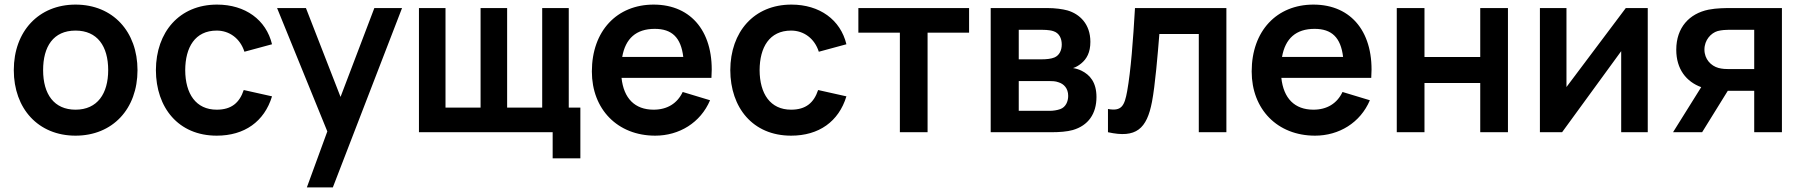

<svg xmlns="http://www.w3.org/2000/svg" viewBox="-20 -575 7840 835"><path d="M308.5 15C470 15 578 -101.5 578 -270C578 -437 471.5 -555 308.5 -555C149 -555 40 -439.5 40 -270C40 -103 146 15 308.5 15ZM308.5 -98C215.5 -98 167.5 -165 167.5 -270C167.5 -372 211.5 -442 308.5 -442C403 -442 450.5 -374.5 450.5 -270C450.5 -168.5 404 -98 308.5 -98Z M922.5 15C1043 15 1129.5 -46 1163 -156L1040 -183.5C1021.5 -128 986.5 -98 922.5 -98C832 -98 786 -167 785.5 -270C786 -369 828 -442 922.5 -442C977.5 -442 1024.5 -408 1043 -350L1163 -382.5C1137.5 -489 1046.5 -555 924 -555C760 -555 658.5 -435.5 658 -270C658.5 -107 755.5 15 922.5 15Z M1310.5 -540H1185L1403.5 -3.5L1314.5 240H1427.5L1728.5 -540H1608L1461 -153.5Z M2504 113.5V-107H2453.5V-540H2338V-107H2185.5V-540H2070V-107H1917.5V-540H1802V0H2383.5V113.5Z M3074 -236.5C3088 -431 2990 -555 2822.5 -555C2663.5 -555 2554 -441 2554 -264C2554 -100 2665.5 15 2829.5 15C2933.5 15 3026.5 -41 3068 -139L2949 -175C2925.5 -125 2881.5 -98 2822.5 -98C2740.5 -98 2692.5 -147.5 2683 -236.5ZM2827.5 -449.5C2902 -449.5 2941.5 -412 2951.5 -327.5H2686C2700 -407.5 2746.5 -449.5 2827.5 -449.5Z M3420.5 15C3541 15 3627.5 -46 3661 -156L3538 -183.5C3519.5 -128 3484.5 -98 3420.5 -98C3330 -98 3284 -167 3283.5 -270C3284 -369 3326 -442 3420.5 -442C3475.5 -442 3522.5 -408 3541 -350L3661 -382.5C3635.5 -489 3544.5 -555 3422 -555C3258 -555 3156.5 -435.5 3156 -270C3156.5 -107 3253.5 15 3420.5 15Z M4014 0V-433H4194.5V-540H3713V-433H3893.5V0Z M4554 0C4587 0 4621 -2.5 4645.5 -9.5C4713 -29 4748.5 -80.5 4748.5 -153C4748.5 -217 4720 -249.5 4683.5 -267.5C4672.5 -273 4659 -277 4646.5 -279C4658.5 -282.5 4670.5 -289.5 4682 -299C4706 -318.5 4722 -347 4722 -393C4722 -471 4675 -514 4623 -529.5C4601 -535.5 4569.5 -540 4534 -540H4288.5V0ZM4410.5 -445.5H4508C4514.5 -445.5 4544 -445.5 4561 -439.5C4586.5 -431.5 4597.5 -408 4597.5 -381.5C4597.5 -356 4587 -334 4565.5 -325C4551.5 -319 4530.5 -317 4510.5 -317H4410.5ZM4410.5 -222.5H4543C4553 -222.5 4570.5 -222.5 4584 -217C4606.5 -210 4625.5 -191 4625.5 -158C4625.5 -134 4615 -109 4591 -100.5C4577.5 -95.5 4559.5 -93 4545.5 -93H4410.5Z M4798.5 0C4921.5 27.5 4967.5 -15 4990 -132.5C5003.5 -202.5 5015 -339.5 5022 -427H5193.5V0H5313.5V-540H4916C4908 -402 4898 -267.5 4882 -178.5C4870.5 -115 4858 -90 4798.5 -101Z M5943.5 -236.5C5957.5 -431 5859.5 -555 5692 -555C5533 -555 5423.5 -441 5423.5 -264C5423.5 -100 5535 15 5699 15C5803 15 5896 -41 5937.5 -139L5818.5 -175C5795 -125 5751 -98 5692 -98C5610 -98 5562 -147.5 5552.5 -236.5ZM5697 -449.5C5771.5 -449.5 5811 -412 5821 -327.5H5555.5C5569.5 -407.5 5616 -449.5 5697 -449.5Z M6175 0V-214H6417.5V0H6538V-540H6417.5V-327H6175V-540H6054.5V0Z M7050.5 -540 6792.5 -196.5V-540H6677V0H6773.5L7030.5 -352.5V0H7146V-540Z M7510.5 -540C7486 -540 7445.5 -540 7410.5 -533C7327 -516 7270 -455.5 7270 -358.5C7270 -274 7314 -219.5 7378.5 -196L7256 0H7382.5L7494 -180H7512.5H7609V0H7729.5V-540ZM7500 -274.5C7487.5 -274.5 7470 -275 7453.5 -279.5C7421 -288.5 7392.5 -317.5 7392.5 -359.5C7392.5 -401 7421 -431.5 7450 -440C7467.5 -444.5 7487 -445.5 7500 -445.5H7609V-274.5Z"/></svg>

Font: Hauora
Style: Bold
Weight: 700
Designer: Wayne Shih
Foundry: WCYS
Version: Version 1.001;hotconv 1.0.109;makeotfexe 2.5.65596